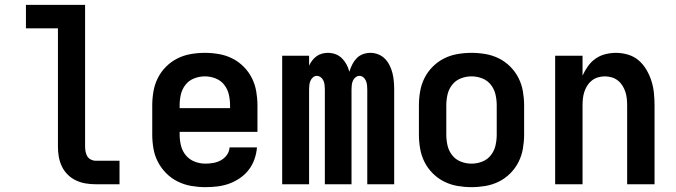

<svg xmlns="http://www.w3.org/2000/svg" viewBox="-20 -760 2790 792"><path d="M473 0H374Q353 0 332.5 -3.5Q312 -7 293 -16Q274 -25 259 -40Q244 -55 235 -74Q226 -93 222.5 -113.5Q219 -134 219 -155V-643H87V-740H331V-155Q331 -145 333 -134.5Q335 -124 340 -115.5Q345 -107 354.5 -102Q364 -97 374 -97H473Z M827 12Q798 12 769 7Q740 2 713.5 -11Q687 -24 666 -45Q645 -66 631.5 -92Q618 -118 613 -147Q608 -176 608 -205V-325Q608 -354 613 -383Q618 -412 631 -438Q644 -464 665 -485Q686 -506 712 -519Q738 -532 767 -537Q796 -542 825 -542Q854 -542 883 -537Q912 -532 938 -519Q964 -506 985 -485Q1006 -464 1019 -438Q1032 -412 1037 -383Q1042 -354 1042 -325V-216H721V-205Q721 -182 726.5 -159.5Q732 -137 746.5 -119.5Q761 -102 782.5 -93.5Q804 -85 827 -85Q844 -85 860.5 -88Q877 -91 891.5 -99Q906 -107 916 -121Q926 -135 927 -152H1040Q1038 -127 1029.5 -103Q1021 -79 1006 -59.5Q991 -40 970 -25.5Q949 -11 925.5 -2.5Q902 6 877 9Q852 12 827 12ZM721 -314H929V-325Q929 -348 924 -370Q919 -392 905 -410Q891 -428 869.5 -436.5Q848 -445 825 -445Q802 -445 780.5 -436.5Q759 -428 745 -410Q731 -392 726 -370Q721 -348 721 -325Z M1144 0V-530H1255V-489Q1260 -500 1267.5 -510Q1275 -520 1285 -527.5Q1295 -535 1307.5 -538.5Q1320 -542 1332 -542Q1349 -542 1364 -536.5Q1379 -531 1390.5 -519.5Q1402 -508 1409.5 -494Q1417 -480 1421 -464Q1426 -480 1433 -494Q1440 -508 1451 -519.5Q1462 -531 1477 -536.5Q1492 -542 1508 -542Q1525 -542 1541 -535.5Q1557 -529 1568.5 -517Q1580 -505 1587.5 -489.5Q1595 -474 1599 -458Q1603 -442 1604.5 -425Q1606 -408 1606 -391V0H1495V-391Q1495 -400 1494 -409Q1493 -418 1489.5 -426.5Q1486 -435 1479 -441Q1472 -447 1463 -447Q1454 -447 1446.5 -441Q1439 -435 1435.5 -426.5Q1432 -418 1431 -409Q1430 -400 1430 -391V0H1320V-391Q1320 -400 1319 -409Q1318 -418 1314.5 -426.5Q1311 -435 1303.5 -441Q1296 -447 1287 -447Q1278 -447 1271 -441Q1264 -435 1260.5 -426.5Q1257 -418 1256 -409Q1255 -400 1255 -391V0Z M1925 12Q1896 12 1867 7Q1838 2 1812 -11Q1786 -24 1765 -45Q1744 -66 1731 -92Q1718 -118 1713 -147Q1708 -176 1708 -205V-325Q1708 -354 1713 -383Q1718 -412 1731 -438Q1744 -464 1765 -485Q1786 -506 1812 -519Q1838 -532 1867 -537Q1896 -542 1925 -542Q1954 -542 1983 -537Q2012 -532 2038 -519Q2064 -506 2085 -485Q2106 -464 2119 -438Q2132 -412 2137 -383Q2142 -354 2142 -325V-205Q2142 -176 2137 -147Q2132 -118 2119 -92Q2106 -66 2085 -45Q2064 -24 2038 -11Q2012 2 1983 7Q1954 12 1925 12ZM1925 -85Q1948 -85 1969.5 -93.5Q1991 -102 2005 -120Q2019 -138 2024 -160Q2029 -182 2029 -205V-325Q2029 -348 2024 -370Q2019 -392 2005 -410Q1991 -428 1969.5 -436.5Q1948 -445 1925 -445Q1902 -445 1880.5 -436.5Q1859 -428 1845 -410Q1831 -392 1826 -370Q1821 -348 1821 -325V-205Q1821 -182 1826 -160Q1831 -138 1845 -120Q1859 -102 1880.5 -93.5Q1902 -85 1925 -85Z M2270 0V-530H2383V-448Q2392 -468 2405 -486.5Q2418 -505 2436.5 -518Q2455 -531 2477 -536.5Q2499 -542 2521 -542Q2546 -542 2571 -534.5Q2596 -527 2615 -510.5Q2634 -494 2647 -471.5Q2660 -449 2667.5 -425Q2675 -401 2677.5 -375.5Q2680 -350 2680 -325V0H2567V-325Q2567 -339 2565.5 -353.5Q2564 -368 2559.5 -381.5Q2555 -395 2547.5 -407Q2540 -419 2528.5 -428Q2517 -437 2503 -441Q2489 -445 2475 -445Q2461 -445 2447 -441Q2433 -437 2421.5 -428Q2410 -419 2402.5 -407Q2395 -395 2390.5 -381.5Q2386 -368 2384.5 -353.5Q2383 -339 2383 -325V0Z"/></svg>

Font: Lode Term
Style: Bold
Weight: 700
Monospace: yes
Designer: Belleve Invis
Foundry: Belleve Invis
Version: Version 29.2.0